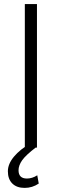

<svg xmlns="http://www.w3.org/2000/svg" viewBox="-20 -731 306 951"><path d="M163.1 0H103V-710.9H163.1ZM159.2 -2Q107.9 37.1 89.8 62.7Q71.8 88.4 71.8 112.3Q71.8 153.3 113.3 153.3Q139.6 153.3 164.6 137.2L171.9 178.2Q140.1 199.7 102.1 199.7Q63 199.7 41 178Q19 156.2 19 117.2Q19 81.1 49.3 44.7Q79.6 8.3 130.4 -20Z"/></svg>

Font: Roboto-Light
Style: Regular
Weight: 300
Designer: Google
Version: Version 2.137; 2017